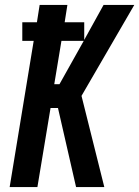

<svg xmlns="http://www.w3.org/2000/svg" viewBox="-20 -755 562 775"><path d="M19 0 116 -590H70V-665H129L140 -735H252L241 -665H320V-594L398 -735H522L309 -368L401 0H287L214 -319H184L131 0ZM220 -415 318 -590H228L199 -415Z"/></svg>

Font: Iosevka
Style: Bold Italic
Weight: 700
Italic angle: -9°
Monospace: yes
Designer: Belleve Invis
Foundry: Belleve Invis
Version: Version 32.5.0; ttfautohint (v1.8.4)